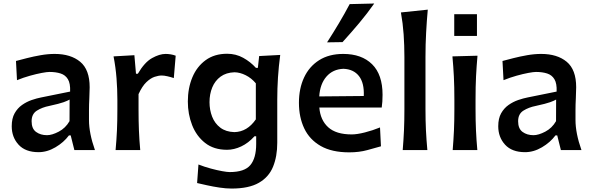

<svg xmlns="http://www.w3.org/2000/svg" viewBox="-20 -862 3400 1103"><path d="M201.7 12.2Q126 12.2 86.7 -30.8Q47.4 -73.7 47.4 -136.7Q47.4 -181.6 64 -211.2Q80.6 -240.7 106.7 -259Q132.8 -277.3 162.1 -287.4Q191.4 -297.4 216.3 -302.2L382.8 -335.9Q384.8 -382.8 370.1 -407Q355.5 -431.2 328.1 -439.9Q300.8 -448.7 264.2 -448.7Q250 -448.7 220 -443.1Q189.9 -437.5 152.3 -427Q114.7 -416.5 77.6 -401.4L71.8 -511.7Q97.7 -518.6 134.8 -528.1Q171.9 -537.6 213.6 -544.9Q255.4 -552.2 293.9 -552.2Q386.2 -552.2 440.7 -507.1Q495.1 -461.9 495.1 -360.8Q495.1 -335.9 493.2 -298.6Q491.2 -261.2 491.2 -228.5V-172.9Q491.2 -96.7 525.4 0H407.2L386.2 -84H376Q346.2 -43.9 298.6 -15.9Q251 12.2 201.7 12.2ZM250 -85.4Q278.8 -85.4 317.6 -105.7Q356.4 -126 379.4 -166L379.9 -290Q368.2 -283.2 345.5 -274.9Q322.8 -266.6 262.7 -253.4Q222.7 -245.6 192.1 -226.6Q161.6 -207.5 161.6 -165.5Q161.6 -122.6 187.3 -104Q212.9 -85.4 250 -85.4Z M644 0Q649.4 -58.6 651.9 -113.5Q654.3 -168.5 654.3 -235.4V-289.1Q654.3 -349.6 649.4 -412.4Q644.5 -475.1 632.3 -538.1L752 -544.9L761.2 -438.5H772Q810.5 -504.4 853.5 -528.3Q896.5 -552.2 931.2 -552.2Q944.8 -552.2 960.2 -549.8Q975.6 -547.4 989.3 -542L978.5 -413.6Q960.9 -419.4 941.9 -423.8Q922.9 -428.2 908.7 -428.2Q891.1 -428.2 868.2 -420.7Q845.2 -413.1 821 -390.1Q796.9 -367.2 775.9 -321.3V-229.5Q775.9 -167 778.1 -112.8Q780.3 -58.6 785.6 0Z M1310.5 221.2Q1278.3 221.2 1241 215.6Q1203.6 210 1169.4 202.4Q1135.3 194.8 1112.3 189.5L1120.1 83Q1155.3 96.7 1191.4 106.4Q1227.5 116.2 1256.6 121.3Q1285.6 126.5 1299.3 126.5Q1384.8 126.5 1418.2 86.4Q1451.7 46.4 1451.7 -34.7V-79.1H1441.9Q1406.7 -40 1365.7 -20.8Q1324.7 -1.5 1284.2 -1.5Q1208.5 -1.5 1158.4 -40.8Q1108.4 -80.1 1083.7 -143.3Q1059.1 -206.5 1059.1 -278.8Q1059.1 -355.5 1085 -417.5Q1110.8 -479.5 1161.4 -516.4Q1211.9 -553.2 1284.7 -553.2Q1335 -553.2 1377 -530Q1418.9 -506.8 1450.2 -472.2H1461.4L1468.8 -540L1589.8 -546.4Q1581.1 -481.4 1576.9 -417Q1572.8 -352.5 1572.8 -290.5V-42Q1572.8 36.6 1548.6 95.9Q1524.4 155.3 1467 188.2Q1409.7 221.2 1310.5 221.2ZM1326.2 -103Q1400.4 -104.5 1449.7 -176.3V-383.3Q1424.3 -413.6 1391.4 -429.9Q1358.4 -446.3 1327.1 -446.8Q1279.3 -445.3 1247.3 -421.9Q1215.3 -398.4 1199.5 -360.1Q1183.6 -321.8 1183.6 -274.9Q1183.6 -230.5 1198.7 -191.7Q1213.9 -152.8 1245.6 -128.7Q1277.3 -104.5 1326.2 -103Z M1986.3 13.2Q1886.2 13.2 1822.3 -23.4Q1758.3 -60.1 1727.8 -124.3Q1697.3 -188.5 1697.3 -271.5Q1697.3 -353.5 1726.8 -416.7Q1756.3 -480 1813.2 -516.1Q1870.1 -552.2 1951.7 -552.2Q2057.6 -552.2 2117.7 -492.9Q2177.7 -433.6 2177.7 -317.4Q2177.7 -295.9 2176.5 -278.6Q2175.3 -261.2 2172.9 -244.1H1814.5Q1820.3 -171.9 1865.5 -130.9Q1910.6 -89.8 2000.5 -89.8Q2031.2 -89.8 2076.4 -101.3Q2121.6 -112.8 2163.1 -129.9L2168.5 -21.5Q2135.7 -12.2 2089.4 0.5Q2043 13.2 1986.3 13.2ZM2069.8 -310.5Q2073.2 -384.8 2042.5 -424.6Q2011.7 -464.4 1953.1 -466.8Q1892.1 -464.4 1855.2 -421.9Q1818.4 -379.4 1814 -308.1ZM1858.9 -618.7Q1894.5 -673.8 1927.2 -728.8Q1960 -783.7 1988.8 -838.4L2129.9 -841.8Q2089.8 -784.7 2043.5 -729.5Q1997.1 -674.3 1947.8 -620.1Z M2293.5 0Q2298.3 -58.6 2300.8 -113.5Q2303.2 -168.5 2303.2 -235.4V-534.2Q2303.2 -601.1 2298.8 -664.6Q2294.4 -728 2283.2 -790.5L2437.5 -806.6Q2431.6 -741.7 2428 -674.3Q2424.3 -606.9 2424.3 -534.2V-235.4Q2424.3 -168.5 2427 -113.5Q2429.7 -58.6 2435.1 0Z M2589.5 -780.3H2720V-655.7H2589.5ZM2580.6 0Q2585.4 -58.6 2587.9 -113.5Q2590.3 -168.5 2590.3 -235.4V-289.1Q2590.3 -364.7 2587.4 -422.1Q2584.5 -479.5 2579.1 -538.1L2723.1 -542Q2717.8 -482.4 2714.8 -424.3Q2711.9 -366.2 2711.9 -289.1V-235.4Q2711.9 -168.5 2714.4 -113.5Q2716.8 -58.6 2722.2 0Z M2996.6 12.2Q2920.9 12.2 2881.6 -30.8Q2842.3 -73.7 2842.3 -136.7Q2842.3 -181.6 2858.9 -211.2Q2875.5 -240.7 2901.6 -259Q2927.7 -277.3 2957 -287.4Q2986.3 -297.4 3011.2 -302.2L3177.7 -335.9Q3179.7 -382.8 3165 -407Q3150.4 -431.2 3123 -439.9Q3095.7 -448.7 3059.1 -448.7Q3044.9 -448.7 3014.9 -443.1Q2984.9 -437.5 2947.3 -427Q2909.7 -416.5 2872.6 -401.4L2866.7 -511.7Q2892.6 -518.6 2929.7 -528.1Q2966.8 -537.6 3008.5 -544.9Q3050.3 -552.2 3088.9 -552.2Q3181.2 -552.2 3235.6 -507.1Q3290 -461.9 3290 -360.8Q3290 -335.9 3288.1 -298.6Q3286.1 -261.2 3286.1 -228.5V-172.9Q3286.1 -96.7 3320.3 0H3202.1L3181.2 -84H3170.9Q3141.1 -43.9 3093.5 -15.9Q3045.9 12.2 2996.6 12.2ZM3044.9 -85.4Q3073.7 -85.4 3112.5 -105.7Q3151.4 -126 3174.3 -166L3174.8 -290Q3163.1 -283.2 3140.4 -274.9Q3117.7 -266.6 3057.6 -253.4Q3017.6 -245.6 2987.1 -226.6Q2956.5 -207.5 2956.5 -165.5Q2956.5 -122.6 2982.2 -104Q3007.8 -85.4 3044.9 -85.4Z"/></svg>

Font: Pinar-DS3-FD SemiBold
Style: Regular
Weight: 600
Designer: Amin Abedi
Version: Version 3.000